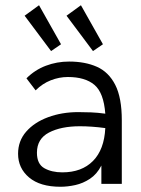

<svg xmlns="http://www.w3.org/2000/svg" viewBox="-20 -702 540 733"><path d="M211 11Q133 11 91 -24.5Q49 -60 49 -115Q49 -164 80 -199.5Q111 -235 163.5 -254.5Q216 -274 279 -274Q302 -274 327.5 -273Q353 -272 382 -268Q376 -348 340.5 -378Q305 -408 239 -408Q206 -408 174 -395.5Q142 -383 116 -357L81 -403Q113 -435 155 -451Q197 -467 244 -467Q305 -467 350 -447Q395 -427 420 -378Q445 -329 445 -243V0H367V-70Q350 -37 323.5 -19.5Q297 -2 267.5 4.5Q238 11 211 11ZM121 -119Q121 -76 149 -60Q177 -44 218 -44Q292 -44 335 -87.5Q378 -131 382 -213Q330 -220 285 -220Q213 -220 167 -196Q121 -172 121 -119ZM175 -507 74 -642 129 -682 213 -533ZM335 -507 234 -642 289 -682 373 -533Z"/></svg>

Font: Ligconsolata
Style: Regular
Weight: 400
Monospace: yes
Designer: Raph Levien, Cyreal, Brenton Simpson
Foundry: Raph Levien, Cyreal, Google
Version: Version 3.001; ttfautohint (v1.8.2.53-6de2)